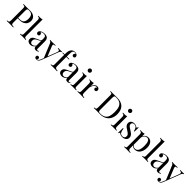

<svg xmlns="http://www.w3.org/2000/svg" viewBox="518 -2534 4587 4587"><g transform="rotate(45 2811.5 -240.0)"><path d="M174.2 -230.6V-85.5Q174.2 -54.8 180.6 -41.1Q187.1 -27.4 203.2 -22.6Q219.4 -17.7 255.6 -16.1V0Q213.7 -2.4 137.1 -2.4Q67.7 -2.4 33.9 0V-16.1Q62.9 -17.7 76.2 -22.6Q89.5 -27.4 94.4 -41.1Q99.2 -54.8 99.2 -85.5V-485.5Q99.2 -516.1 94.4 -529.8Q89.5 -543.5 76.2 -548.4Q62.9 -553.2 33.9 -554.8V-571Q67.7 -568.5 132.3 -568.5L219.4 -569.4Q234.7 -570.2 254 -570.2Q348.4 -570.2 398.4 -527Q448.4 -483.9 448.4 -411.3Q448.4 -366.9 428.6 -326.2Q408.9 -285.5 361.7 -258.1Q314.5 -230.6 236.3 -230.6ZM174.2 -485.5V-246.8H228.2Q307.3 -246.8 337.5 -289.1Q367.7 -331.5 367.7 -402.4Q367.7 -480.6 336.7 -517.7Q305.6 -554.8 233.9 -554.8Q208.9 -554.8 196.4 -549.2Q183.9 -543.5 179 -529Q174.2 -514.5 174.2 -485.5Z M616.1 -75Q616.1 -41.9 629.8 -29.4Q643.5 -16.9 677.4 -16.9V0Q603.2 -3.2 579.8 -3.2Q556.5 -3.2 482.3 0V-16.9Q516.1 -16.9 529.8 -29.4Q543.5 -41.9 543.5 -75V-535.5Q543.5 -572.6 529.8 -589.5Q516.1 -606.5 482.3 -606.5V-623.4Q507.3 -621 532.3 -621Q583.1 -621 616.1 -632.3Z M993.5 -396Q1012.1 -377.4 1019 -352.4Q1025.8 -327.4 1025.8 -283.1V-58.9Q1025.8 -38.7 1031.5 -29.8Q1037.1 -21 1050.8 -21Q1060.5 -21 1069 -25.4Q1077.4 -29.8 1087.1 -37.9L1096 -24.2Q1075 -8.1 1060.1 -1.2Q1045.2 5.6 1022.6 5.6Q983.9 5.6 968.5 -13.7Q953.2 -33.1 953.2 -66.1Q929.8 -26.6 896.8 -10.5Q863.7 5.6 829 5.6Q785.5 5.6 756 -17.3Q726.6 -40.3 726.6 -84.7Q726.6 -115.3 741.5 -137.1Q756.5 -158.9 783.5 -175Q810.5 -191.1 856.5 -210.5L873.4 -217.7Q916.1 -234.7 934.7 -247.2Q953.2 -259.7 953.2 -279V-329Q953.2 -375.8 933.5 -393.1Q913.7 -410.5 878.2 -410.5Q821.8 -410.5 798.4 -381.5Q814.5 -377.4 825.4 -364.5Q836.3 -351.6 836.3 -332.3Q836.3 -312.1 823.4 -300.4Q810.5 -288.7 788.7 -288.7Q768.5 -288.7 756.9 -302.4Q745.2 -316.1 745.2 -338.7Q745.2 -370.2 783.1 -396Q802.4 -408.9 831.5 -417.7Q860.5 -426.6 896 -426.6Q929 -426.6 954 -418.5Q979 -410.5 993.5 -396ZM875.8 -200Q839.5 -183.1 818.5 -160.9Q797.6 -138.7 797.6 -97.6Q797.6 -62.9 815.3 -44.8Q833.1 -26.6 862.1 -26.6Q915.3 -26.6 953.2 -87.9V-246Q946.8 -237.1 933.5 -229.4Q920.2 -221.8 875.8 -200Z M1490.3 -415.3V-399.2Q1474.2 -397.6 1461.7 -384.7Q1449.2 -371.8 1437.9 -342.7L1305.6 4L1278.2 74.2Q1262.9 113.7 1243.5 130.6Q1231.5 141.9 1214.5 146.8Q1197.6 151.6 1180.6 151.6Q1156.5 151.6 1141.1 138.7Q1125.8 125.8 1125.8 103.2Q1125.8 83.9 1137.1 72.2Q1148.4 60.5 1168.5 60.5Q1186.3 60.5 1198 70.6Q1209.7 80.6 1209.7 98.4Q1209.7 122.6 1187.9 134.7Q1189.5 135.5 1192.7 135.5Q1237.1 135.5 1261.3 72.6L1289.5 -0.8L1143.5 -353.2Q1129.8 -380.6 1116.1 -389.5Q1102.4 -398.4 1088.7 -398.4V-415.3Q1123.4 -410.5 1167.7 -410.5Q1208.1 -410.5 1272.6 -415.3V-398.4Q1243.5 -398.4 1230.2 -393.5Q1216.9 -388.7 1216.9 -370.2Q1216.9 -353.2 1226.6 -330.6L1323.4 -90.3L1412.9 -323.4Q1421.8 -347.6 1421.8 -360.5Q1421.8 -379 1407.3 -387.9Q1392.7 -396.8 1361.3 -399.2V-415.3Q1404 -412.9 1429 -412.9Q1464.5 -412.9 1490.3 -415.3Z M1785.5 -608.9Q1810.5 -588.7 1810.5 -558.9Q1810.5 -540.3 1798.4 -528.2Q1786.3 -516.1 1767.7 -516.1Q1749.2 -516.1 1736.3 -527.8Q1723.4 -539.5 1723.4 -559.7Q1723.4 -576.6 1732.7 -587.1Q1741.9 -597.6 1757.3 -600.8Q1754.8 -608.9 1744.4 -613.7Q1733.9 -618.5 1717.7 -618.5Q1700 -618.5 1686.3 -610.5Q1672.6 -602.4 1665.3 -588.7Q1656.5 -572.6 1653.6 -541.1Q1650.8 -509.7 1650.8 -435.5V-414.5H1737.1V-398.4H1650.8V-83.1Q1650.8 -46 1672.2 -31.5Q1693.5 -16.9 1736.3 -16.9V0L1716.9 -0.8Q1634.7 -3.2 1612.1 -3.2Q1591.1 -3.2 1516.9 0V-16.9Q1550.8 -16.9 1564.5 -29.4Q1578.2 -41.9 1578.2 -75V-398.4H1513.7V-414.5H1578.2Q1578.2 -485.5 1587.1 -524.2Q1596 -562.9 1619.4 -590.3Q1635.5 -608.9 1660.5 -619.8Q1685.5 -630.6 1715.3 -630.6Q1757.3 -630.6 1785.5 -608.9Z M2058.9 -396Q2077.4 -377.4 2084.3 -352.4Q2091.1 -327.4 2091.1 -283.1V-58.9Q2091.1 -38.7 2096.8 -29.8Q2102.4 -21 2116.1 -21Q2125.8 -21 2134.3 -25.4Q2142.7 -29.8 2152.4 -37.9L2161.3 -24.2Q2140.3 -8.1 2125.4 -1.2Q2110.5 5.6 2087.9 5.6Q2049.2 5.6 2033.9 -13.7Q2018.5 -33.1 2018.5 -66.1Q1995.2 -26.6 1962.1 -10.5Q1929 5.6 1894.4 5.6Q1850.8 5.6 1821.4 -17.3Q1791.9 -40.3 1791.9 -84.7Q1791.9 -115.3 1806.9 -137.1Q1821.8 -158.9 1848.8 -175Q1875.8 -191.1 1921.8 -210.5L1938.7 -217.7Q1981.5 -234.7 2000 -247.2Q2018.5 -259.7 2018.5 -279V-329Q2018.5 -375.8 1998.8 -393.1Q1979 -410.5 1943.5 -410.5Q1887.1 -410.5 1863.7 -381.5Q1879.8 -377.4 1890.7 -364.5Q1901.6 -351.6 1901.6 -332.3Q1901.6 -312.1 1888.7 -300.4Q1875.8 -288.7 1854 -288.7Q1833.9 -288.7 1822.2 -302.4Q1810.5 -316.1 1810.5 -338.7Q1810.5 -370.2 1848.4 -396Q1867.7 -408.9 1896.8 -417.7Q1925.8 -426.6 1961.3 -426.6Q1994.4 -426.6 2019.4 -418.5Q2044.4 -410.5 2058.9 -396ZM1941.1 -200Q1904.8 -183.1 1883.9 -160.9Q1862.9 -138.7 1862.9 -97.6Q1862.9 -62.9 1880.6 -44.8Q1898.4 -26.6 1927.4 -26.6Q1980.6 -26.6 2018.5 -87.9V-246Q2012.1 -237.1 1998.8 -229.4Q1985.5 -221.8 1941.1 -200Z M2329 -565.3Q2329 -544.4 2313.7 -529Q2298.4 -513.7 2277.4 -513.7Q2256.5 -513.7 2241.1 -529Q2225.8 -544.4 2225.8 -565.3Q2225.8 -586.3 2241.1 -601.6Q2256.5 -616.9 2277.4 -616.9Q2298.4 -616.9 2313.7 -601.6Q2329 -586.3 2329 -565.3ZM2319.4 -75Q2319.4 -41.9 2333.1 -29.4Q2346.8 -16.9 2380.6 -16.9V0Q2306.5 -3.2 2283.1 -3.2Q2259.7 -3.2 2185.5 0V-16.9Q2219.4 -16.9 2233.1 -29.4Q2246.8 -41.9 2246.8 -75V-327.4Q2246.8 -364.5 2233.1 -381.5Q2219.4 -398.4 2185.5 -398.4V-415.3Q2211.3 -412.9 2235.5 -412.9Q2286.3 -412.9 2319.4 -424.2Z M2746 -362.9Q2746 -341.9 2733.5 -327Q2721 -312.1 2700 -312.1Q2682.3 -312.1 2669.8 -323.4Q2657.3 -334.7 2657.3 -354Q2657.3 -380.6 2684.7 -397.6Q2679 -405.6 2667.7 -405.6Q2636.3 -405.6 2610.5 -381Q2584.7 -356.5 2570.2 -321Q2555.6 -285.5 2555.6 -254V-83.1Q2555.6 -46 2577 -31.5Q2598.4 -16.9 2641.1 -16.9V0L2621.8 -0.8Q2539.5 -3.2 2516.9 -3.2Q2496 -3.2 2421.8 0V-16.9Q2455.6 -16.9 2469.4 -29.4Q2483.1 -41.9 2483.1 -75V-327.4Q2483.1 -364.5 2469.4 -381.5Q2455.6 -398.4 2421.8 -398.4V-415.3Q2447.6 -412.9 2471.8 -412.9Q2522.6 -412.9 2555.6 -424.2V-323.4Q2570.2 -363.7 2602 -395.2Q2633.9 -426.6 2672.6 -426.6Q2704.8 -426.6 2725.4 -408.1Q2746 -389.5 2746 -362.9Z M3479.8 -291.9Q3479.8 -204 3445.2 -137.9Q3410.5 -71.8 3344.8 -35.9Q3279 0 3187.9 0L3141.1 -0.8Q3096 -2.4 3075 -2.4Q3008.9 -2.4 2975 0V-16.1Q3004 -17.7 3017.3 -22.6Q3030.6 -27.4 3035.5 -41.1Q3040.3 -54.8 3040.3 -85.5V-485.5Q3040.3 -516.1 3035.5 -529.8Q3030.6 -543.5 3017.3 -548.4Q3004 -553.2 2975 -554.8V-571Q3003.2 -568.5 3053.2 -568.5L3121.8 -569.4Q3176.6 -571 3195.2 -571Q3337.9 -571 3408.9 -499.6Q3479.8 -428.2 3479.8 -291.9ZM3115.3 -487.1V-83.9Q3115.3 -54.8 3120.2 -40.3Q3125 -25.8 3137.5 -20.2Q3150 -14.5 3175.8 -14.5Q3261.3 -14.5 3310.5 -45.6Q3359.7 -76.6 3379.4 -136.3Q3399.2 -196 3399.2 -288.7Q3399.2 -381.5 3377.4 -439.9Q3355.6 -498.4 3306.9 -527.4Q3258.1 -556.5 3175 -556.5Q3150 -556.5 3137.5 -550.8Q3125 -545.2 3120.2 -530.6Q3115.3 -516.1 3115.3 -487.1Z M3691.1 -565.3Q3691.1 -544.4 3675.8 -529Q3660.5 -513.7 3639.5 -513.7Q3618.5 -513.7 3603.2 -529Q3587.9 -544.4 3587.9 -565.3Q3587.9 -586.3 3603.2 -601.6Q3618.5 -616.9 3639.5 -616.9Q3660.5 -616.9 3675.8 -601.6Q3691.1 -586.3 3691.1 -565.3ZM3681.5 -75Q3681.5 -41.9 3695.2 -29.4Q3708.9 -16.9 3742.7 -16.9V0Q3668.5 -3.2 3645.2 -3.2Q3621.8 -3.2 3547.6 0V-16.9Q3581.5 -16.9 3595.2 -29.4Q3608.9 -41.9 3608.9 -75V-327.4Q3608.9 -364.5 3595.2 -381.5Q3581.5 -398.4 3547.6 -398.4V-415.3Q3573.4 -412.9 3597.6 -412.9Q3648.4 -412.9 3681.5 -424.2Z M4015.3 -396.8Q4024.2 -390.3 4029.8 -390.3Q4044.4 -390.3 4047.6 -425.8H4066.1Q4062.9 -386.3 4062.9 -288.7H4044.4Q4035.5 -341.9 4010.1 -376.6Q3984.7 -411.3 3934.7 -411.3Q3905.6 -411.3 3887.1 -394.8Q3868.5 -378.2 3868.5 -349.2Q3868.5 -321 3887.9 -302Q3907.3 -283.1 3950 -256.5Q3957.3 -252.4 3971.8 -242.7Q4008.9 -218.5 4031.5 -200Q4054 -181.5 4068.1 -157.3Q4082.3 -133.1 4082.3 -101.6Q4082.3 -48.4 4042.3 -18.5Q4002.4 11.3 3944.4 11.3Q3908.1 11.3 3880.6 0Q3862.9 -8.9 3847.6 -21.8Q3844.4 -25 3840.3 -25Q3834.7 -25 3830.2 -16.9Q3825.8 -8.9 3823.4 5.6H3804.8Q3808.1 -40.3 3808.1 -155.6H3826.6Q3835.5 -79.8 3858.9 -42.3Q3882.3 -4.8 3938.7 -4.8Q3966.9 -4.8 3988.7 -23.4Q4010.5 -41.9 4010.5 -81.5Q4010.5 -112.9 3989.1 -134.7Q3967.7 -156.5 3919.4 -187.1Q3879.8 -212.1 3858.5 -228.2Q3837.1 -244.4 3822.6 -267.7Q3808.1 -291.1 3808.1 -322.6Q3808.1 -373.4 3841.9 -400Q3875.8 -426.6 3927.4 -426.6Q3956.5 -426.6 3979 -417.7Q4001.6 -408.9 4015.3 -396.8Z M4550.8 -226.6Q4550.8 -164.5 4531 -110.5Q4511.3 -56.5 4469.8 -22.6Q4428.2 11.3 4366.1 11.3Q4335.5 11.3 4310.5 -0.8Q4285.5 -12.9 4271.8 -32.3V71Q4271.8 104 4291.1 116.5Q4310.5 129 4349.2 129V146L4330.6 145.2Q4255.6 142.7 4233.1 142.7Q4213.7 142.7 4146 146V129Q4175.8 129 4187.5 118.1Q4199.2 107.3 4199.2 79V-327.4Q4199.2 -364.5 4185.5 -381.5Q4171.8 -398.4 4137.9 -398.4V-415.3Q4162.9 -412.9 4187.9 -412.9Q4238.7 -412.9 4271.8 -424.2V-338.7Q4289.5 -380.6 4323.4 -403.6Q4357.3 -426.6 4400.8 -426.6Q4443.5 -426.6 4477.8 -403.2Q4512.1 -379.8 4531.5 -334.7Q4550.8 -289.5 4550.8 -226.6ZM4472.6 -215.3Q4472.6 -402.4 4379 -402.4Q4342.7 -402.4 4313.7 -376.2Q4284.7 -350 4271.8 -300.8V-58.9Q4283.1 -35.5 4304.8 -21.4Q4326.6 -7.3 4357.3 -7.3Q4472.6 -7.3 4472.6 -215.3Z M4740.3 -75Q4740.3 -41.9 4754 -29.4Q4767.7 -16.9 4801.6 -16.9V0Q4727.4 -3.2 4704 -3.2Q4680.6 -3.2 4606.5 0V-16.9Q4640.3 -16.9 4654 -29.4Q4667.7 -41.9 4667.7 -75V-535.5Q4667.7 -572.6 4654 -589.5Q4640.3 -606.5 4606.5 -606.5V-623.4Q4631.5 -621 4656.5 -621Q4707.3 -621 4740.3 -632.3Z M5117.7 -396Q5136.3 -377.4 5143.1 -352.4Q5150 -327.4 5150 -283.1V-58.9Q5150 -38.7 5155.6 -29.8Q5161.3 -21 5175 -21Q5184.7 -21 5193.1 -25.4Q5201.6 -29.8 5211.3 -37.9L5220.2 -24.2Q5199.2 -8.1 5184.3 -1.2Q5169.4 5.6 5146.8 5.6Q5108.1 5.6 5092.7 -13.7Q5077.4 -33.1 5077.4 -66.1Q5054 -26.6 5021 -10.5Q4987.9 5.6 4953.2 5.6Q4909.7 5.6 4880.2 -17.3Q4850.8 -40.3 4850.8 -84.7Q4850.8 -115.3 4865.7 -137.1Q4880.6 -158.9 4907.7 -175Q4934.7 -191.1 4980.6 -210.5L4997.6 -217.7Q5040.3 -234.7 5058.9 -247.2Q5077.4 -259.7 5077.4 -279V-329Q5077.4 -375.8 5057.7 -393.1Q5037.9 -410.5 5002.4 -410.5Q4946 -410.5 4922.6 -381.5Q4938.7 -377.4 4949.6 -364.5Q4960.5 -351.6 4960.5 -332.3Q4960.5 -312.1 4947.6 -300.4Q4934.7 -288.7 4912.9 -288.7Q4892.7 -288.7 4881 -302.4Q4869.4 -316.1 4869.4 -338.7Q4869.4 -370.2 4907.3 -396Q4926.6 -408.9 4955.6 -417.7Q4984.7 -426.6 5020.2 -426.6Q5053.2 -426.6 5078.2 -418.5Q5103.2 -410.5 5117.7 -396ZM5000 -200Q4963.7 -183.1 4942.7 -160.9Q4921.8 -138.7 4921.8 -97.6Q4921.8 -62.9 4939.5 -44.8Q4957.3 -26.6 4986.3 -26.6Q5039.5 -26.6 5077.4 -87.9V-246Q5071 -237.1 5057.7 -229.4Q5044.4 -221.8 5000 -200Z M5614.5 -415.3V-399.2Q5598.4 -397.6 5585.9 -384.7Q5573.4 -371.8 5562.1 -342.7L5429.8 4L5402.4 74.2Q5387.1 113.7 5367.7 130.6Q5355.6 141.9 5338.7 146.8Q5321.8 151.6 5304.8 151.6Q5280.6 151.6 5265.3 138.7Q5250 125.8 5250 103.2Q5250 83.9 5261.3 72.2Q5272.6 60.5 5292.7 60.5Q5310.5 60.5 5322.2 70.6Q5333.9 80.6 5333.9 98.4Q5333.9 122.6 5312.1 134.7Q5313.7 135.5 5316.9 135.5Q5361.3 135.5 5385.5 72.6L5413.7 -0.8L5267.7 -353.2Q5254 -380.6 5240.3 -389.5Q5226.6 -398.4 5212.9 -398.4V-415.3Q5247.6 -410.5 5291.9 -410.5Q5332.3 -410.5 5396.8 -415.3V-398.4Q5367.7 -398.4 5354.4 -393.5Q5341.1 -388.7 5341.1 -370.2Q5341.1 -353.2 5350.8 -330.6L5447.6 -90.3L5537.1 -323.4Q5546 -347.6 5546 -360.5Q5546 -379 5531.5 -387.9Q5516.9 -396.8 5485.5 -399.2V-415.3Q5528.2 -412.9 5553.2 -412.9Q5588.7 -412.9 5614.5 -415.3Z"/></g></svg>

Font: Playfair Display
Style: Regular
Weight: 400
Designer: Claus Eggers Sørensen
Foundry: Claus Eggers Sørensen
Version: Version 1.005; ttfautohint (v1.2) -l 10 -r 42 -G 200 -x 21 -